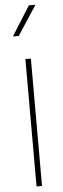

<svg xmlns="http://www.w3.org/2000/svg" viewBox="-63 -993 335 1022"><g transform="rotate(-5 104.0 -482.0)"><path d="M33.7 -806.2H64.9L168 -963.9H132.8ZM118.7 -680.7H89.4V0H118.7Z"/></g></svg>

Font: Estedad Thin
Style: Regular
Weight: 100
Designer: Amin Abedi
Version: Version 7.3